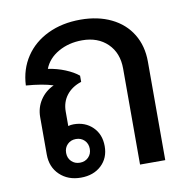

<svg xmlns="http://www.w3.org/2000/svg" viewBox="-70 -656 728 735"><g transform="rotate(-10 293.5 -288.0)"><path d="M516 -383V0H418V-373Q418 -434 380.5 -470.5Q343 -507 282 -507Q230 -507 189.5 -484Q149 -461 134 -422Q169 -417 200.5 -404Q232 -391 251 -375V-351Q214 -339 193.5 -312.5Q173 -286 173 -249V-193Q183 -196 194 -196Q239 -196 268 -167.5Q297 -139 297 -93Q297 -47 266.5 -18.5Q236 10 187 10Q137 10 105 -20.5Q73 -51 73 -100V-245Q73 -282 92.5 -311.5Q112 -341 145 -356Q105 -369 40 -374Q43 -437 75 -485Q107 -533 162.5 -559.5Q218 -586 289 -586Q357 -586 408.5 -561Q460 -536 488 -490Q516 -444 516 -383ZM147 -93Q147 -73 160 -60Q173 -47 193 -47Q213 -47 226 -60Q239 -73 239 -93Q239 -113 226 -126Q213 -139 193 -139Q173 -139 160 -126Q147 -113 147 -93Z"/></g></svg>

Font: Sarabun Medium
Style: Regular
Weight: 500
Designer: Suppakit Chalermlarp | Katatrad Co.,Ltd.
Foundry: Cadson Demak Co.,Ltd.
Version: Version 1.000; ttfautohint (v1.6)